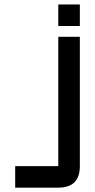

<svg xmlns="http://www.w3.org/2000/svg" viewBox="-20 -655 431 870"><path d="M244.1 -488.3H341.8V97.7Q341.8 195.3 244.1 195.3H48.8V97.7H244.1ZM244.1 -537.1V-634.8H341.8V-537.1Z"/></svg>

Font: BabelStone Runic Beorhtric
Style: Regular
Weight: 400
Designer: Andrew West
Foundry: BabelStone
Version: Version 7.004;November 9, 2023